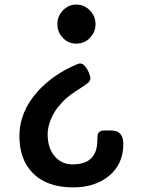

<svg xmlns="http://www.w3.org/2000/svg" viewBox="-20 -562 625 840"><path d="M466.8 8.8Q519.5 8.8 519.5 67.9Q519.5 155.3 457.5 207Q396.5 257.8 300.3 257.8Q184.1 257.8 122.1 193.8Q64.9 134.8 64.9 32.7Q64.9 -71.8 143.6 -160.6Q211.9 -236.8 316.9 -280.8Q324.7 -284.2 329.8 -284.2Q335 -284.2 339.1 -282.7Q343.3 -281.2 348.1 -276.4Q359.9 -264.6 367.7 -246.6Q375.5 -228.5 375.5 -218.5Q375.5 -208.5 364.3 -199Q353 -189.5 335 -178.2Q279.3 -143.6 255.6 -118.4Q231.9 -93.3 220 -74Q208 -54.7 201.2 -36.6Q188.5 -4.4 188.5 24.2Q188.5 52.7 194.8 75.4Q201.2 98.1 214.8 116.2Q246.1 157.2 297.9 157.2Q405.8 157.2 405.8 51.3Q405.8 28.8 409.2 22Q416 8.8 436 8.8ZM397.9 -456.1Q397.9 -421.4 373 -396Q349.1 -371.1 314 -371.1Q279.3 -371.1 255.4 -396Q231 -421.4 231 -456.1Q231 -491.2 255.4 -516.6Q279.8 -542 314 -542Q348.6 -542 373 -516.6Q397.9 -491.2 397.9 -456.1Z"/></svg>

Font: Capriola
Style: Regular
Weight: 400
Designer: Viktoriya Grabowska
Foundry: Viktoriya Grabowska
Version: Version 1.007